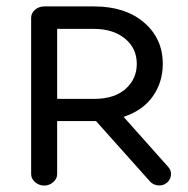

<svg xmlns="http://www.w3.org/2000/svg" viewBox="-20 -566 585 598"><path d="M500 3Q488 13 472.5 11.5Q457 10 447 -1L279 -189H158V-24Q158 -9 145.5 1.5Q133 12 118 12Q102 12 89.5 1.5Q77 -9 77 -24V-511Q77 -525 89 -535.5Q101 -546 118 -546H273Q370 -546 428.5 -496Q487 -446 487 -367Q487 -310 456 -266Q425 -222 365 -202L504 -46Q514 -35 512.5 -20.5Q511 -6 500 3ZM273 -476H158V-258H273Q336 -258 371 -289Q406 -320 406 -367Q406 -416 369 -446Q332 -476 273 -476Z"/></svg>

Font: Hoogli Semibold
Style: Regular
Weight: 600
Designer: Anand Singh Naorem
Foundry: Brand New Type
Version: Version 1.00 b007